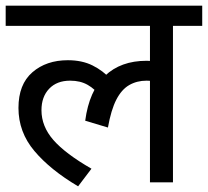

<svg xmlns="http://www.w3.org/2000/svg" viewBox="-20 -642 732 676"><path d="M0 -551V-622H692V-551H589V0H508V-379L552 -347Q536 -354 522 -356Q508 -358 496 -358Q462 -358 435 -342.5Q408 -327 389.5 -291Q371 -255 360 -193L280 -217Q294 -322 349.5 -375Q405 -428 496 -428Q516 -428 533 -425Q550 -422 562 -418L565 -396L508 -415V-551ZM332 -304Q315 -328 289 -343Q263 -358 227 -358Q180 -358 153 -329.5Q126 -301 126 -254Q126 -197 168 -149Q210 -101 302 -48L255 14Q157 -44 101 -110.5Q45 -177 45 -262Q45 -345 94 -387.5Q143 -430 219 -430Q269 -430 306 -411.5Q343 -393 370 -363Z"/></svg>

Font: lhindi05
Style: Book
Weight: 400
Designer: Jelle Bosma - Monotype Design Team
Foundry: Monotype Imaging Inc.
Version: Version 2.003